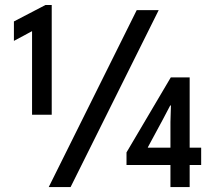

<svg xmlns="http://www.w3.org/2000/svg" viewBox="-20 -761 874 781"><path d="M110.4 -294.4V-668.5L125 -642.1L36.6 -594.7V-673.8L165 -740.7H190.4V-294.4ZM178.2 0 536.1 -719.7H625.5L267.1 0ZM673.3 0V-264.6L675.3 -332H672.4L641.6 -273.4L581.5 -162.1V-160.2H798.3V-89.8H494.6V-141.1L674.8 -446.3H751.5V0Z"/></svg>

Font: Reddit Sans Condensed Medium
Style: Regular
Weight: 500
Designer: Stephen Hutchings
Foundry: Reddit
Version: Version 1.014